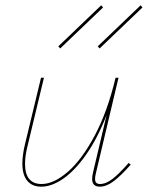

<svg xmlns="http://www.w3.org/2000/svg" viewBox="-20 -698 555 721"><path d="M471 -80Q435 -39 407.5 -18Q380 3 355 3Q326 3 326 -26Q326 -36 329 -49L380 -265Q346 -178 303.5 -117.5Q261 -57 217.5 -27Q174 3 135 3Q101 3 82.5 -19Q64 -41 64 -84Q64 -114 73 -153L134 -406H145L84 -152Q74 -113 74 -83Q74 -44 90 -25.5Q106 -7 136 -7Q182 -7 235 -53Q288 -99 336 -189.5Q384 -280 414 -406H425L340 -47Q337 -35 337 -26Q337 -7 355 -7Q378 -7 403 -26.5Q428 -46 463 -86ZM199 -524 360 -678 367 -670 206 -516ZM347 -524 508 -678 515 -670 354 -516Z"/></svg>

Font: Ysabeau Hairline
Style: Italic
Weight: 100
Italic angle: -12°
Designer: Christian Thalmann (Catharsis Fonts)
Version: Version 0.003